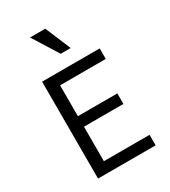

<svg xmlns="http://www.w3.org/2000/svg" viewBox="-231 -1089 1063 1201"><g transform="rotate(-30 300.0 -488.5)"><path d="M113 0V-700H529V-624H199V-401H484V-325H199V-76H529V0ZM373 -793H301L186 -977H296Z"/></g></svg>

Font: CommitMono
Style: 450Regular
Weight: 450
Designer: Eigil Nikolajsen
Foundry: Eigil Nikolajsen
Version: Version 1.002